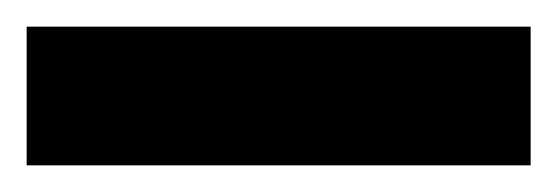

<svg xmlns="http://www.w3.org/2000/svg" viewBox="-20 7 418 144"><path d="M0 131V27H378V131Z"/></svg>

Font: Bricolage Grotesque 96pt Condensed SemiBold
Style: Regular
Weight: 600
Width: 3
Designer: Mathieu Triay
Foundry: Atelier Triay
Version: Version 1.001; ttfautohint (v1.8.4.7-5d5b);gftools[0.9.33.de